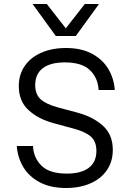

<svg xmlns="http://www.w3.org/2000/svg" viewBox="-20 -930 658 960"><path d="M74 -499Q74 -557 103.5 -600Q133 -643 186.5 -666.5Q240 -690 310 -690Q387 -690 440.5 -661Q494 -632 522 -584.5Q550 -537 554 -480H473Q470 -540 430 -579Q390 -618 304 -618Q232 -618 194 -589Q156 -560 156 -505Q156 -458 183.5 -433.5Q211 -409 266 -394L370 -366Q449 -344 496.5 -299.5Q544 -255 544 -181Q544 -123 515 -80Q486 -37 433 -13.5Q380 10 310 10Q232 10 178 -19Q124 -48 96 -95.5Q68 -143 64 -200H145Q148 -140 188 -101Q228 -62 314 -62Q386 -62 424 -91Q462 -120 462 -175Q462 -222 435.5 -246Q409 -270 352 -286L248 -314Q169 -336 121.5 -380.5Q74 -425 74 -499ZM143 -910H214L339 -750H259ZM279 -750 404 -910H475L359 -750Z"/></svg>

Font: TASA Orbiter VF Text
Style: Regular
Weight: 400
Designer: Weizhong Zhang
Foundry: 本地遙控
Version: Version 1.001;Glyphs 3.2 (3192)